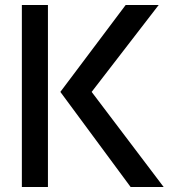

<svg xmlns="http://www.w3.org/2000/svg" viewBox="-20 -753 713 773"><path d="M68 -733H173V0H68ZM223 -383 486 -733H619L349 -383L639 0H506Z"/></svg>

Font: Kreadon Light
Style: Bold
Weight: 600
Designer: Reiya WATANABE
Foundry: StudioGnu
Version: Version 1.003; ttfautohint (v1.8.4.7-5d5b);gftools[0.9.32]